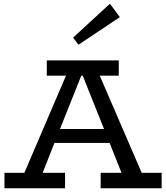

<svg xmlns="http://www.w3.org/2000/svg" viewBox="-20 -1010 891 1030"><path d="M623 -918 400.9 -770 372.1 -808.1 569.8 -990.2ZM740.2 -83H847.2V0H520V-83H631.8L567.9 -243.2H272L209 -83H329.1V0H3.9V-83H110.8L334 -604H231V-686H617.2V-604H515.1ZM301.8 -317.9H538.1L423.8 -604H416Z"/></svg>

Font: BioRhyme
Style: Regular
Weight: 400
Designer: Aoife Mooney
Foundry: Aoife Mooney Type
Version: Version 1.500;PS 001.500;hotconv 1.0.88;makeotf.lib2.5.64775